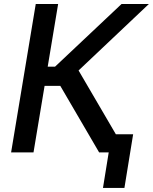

<svg xmlns="http://www.w3.org/2000/svg" viewBox="-20 -747 750 941"><path d="M465.9 0H512.8L484.7 174H589.8L632.5 -88.8H547.9L365.1 -401.6L709.5 -727.3H575.6L249.6 -420.1H213.8L264.9 -727.3H155.2L34.4 0H144.2L198.5 -326H275.6Z"/></svg>

Font: Margiela Sans Medium
Style: Italic
Weight: 500
Italic angle: -9.39999°
Designer: Stefan Endress, Andreas Faust
Version: Version 1.100;FEAKit 1.0